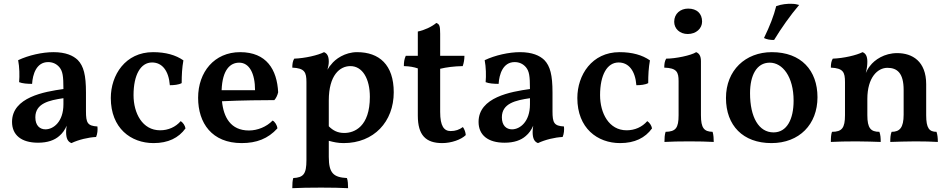

<svg xmlns="http://www.w3.org/2000/svg" viewBox="-20 -740 4963 1005"><path d="M490 -78C438 -81 430 -97 430 -158V-256C430 -347 418 -394 387 -426C363 -449 324 -467 260 -467C202 -467 130 -451 75 -425C82 -389 83 -344 80 -310C96 -303 124 -301 148 -301C151 -350 170 -415 232 -415C254 -415 275 -407 291 -388C308 -367 312 -343 312 -274C212 -260 43 -231 43 -102C43 -33 92 7 179 7C229 7 265 -6 290 -28C307 -42 320 -61 329 -82C327 -70 326 -58 326 -49C326 -15 335 2 354 9C392 -9 442 -21 483 -23C490 -39 492 -60 490 -78ZM312 -194C312 -103 260 -63 218 -63C189 -63 165 -82 165 -126C165 -199 237 -215 312 -226Z M784 9C860 9 915 -18 951 -68C948 -84 938 -98 926 -106C899 -75 861 -58 818 -58C725 -58 679 -148 679 -242C679 -348 716 -413 776 -413C828 -413 863 -371 869 -294C889 -294 915 -296 931 -305C931 -348 933 -385 940 -424C900 -452 847 -467 781 -467C636 -467 560 -347 560 -227C560 -69 665 9 784 9Z M1407 -109C1375 -76 1328 -57 1283 -57C1187 -57 1150 -127 1142 -210C1242 -215 1364 -216 1416 -216C1425 -226 1432 -240 1436 -257C1430 -376 1375 -467 1237 -467C1102 -467 1017 -363 1017 -228C1017 -96 1089 9 1245 9C1323 9 1383 -14 1432 -68C1431 -84 1419 -103 1407 -109ZM1232 -412C1285 -412 1315 -356 1315 -268H1140C1144 -375 1185 -412 1232 -412Z M1779 9C1937 9 2041 -103 2041 -257C2041 -401 1965 -467 1849 -467C1785 -467 1734 -430 1714 -403C1708 -397 1701 -388 1694 -375C1698 -391 1701 -403 1701 -417C1701 -448 1691 -461 1676 -467C1645 -451 1577 -435 1520 -433C1512 -420 1510 -404 1510 -386C1575 -383 1584 -362 1584 -310V98C1584 172 1568 189 1515 192C1511 206 1510 222 1510 245C1541 243 1607 242 1661 242C1713 242 1769 243 1802 245C1802 225 1801 206 1796 192C1727 188 1701 168 1701 81V-3C1727 4 1749 9 1779 9ZM1814 -394C1878 -394 1916 -327 1916 -233C1916 -77 1835 -44 1782 -44C1747 -44 1723 -57 1701 -79V-214C1701 -347 1759 -394 1814 -394Z M2295 9C2342 9 2394 -9 2418 -33C2417 -48 2411 -64 2403 -75C2384 -61 2364 -54 2339 -54C2304 -54 2284 -80 2284 -154V-380C2317 -388 2356 -393 2402 -394C2408 -411 2411 -429 2411 -448H2284V-563C2284 -606 2280 -613 2264 -620C2240 -600 2202 -582 2167 -575V-448H2104C2096 -430 2094 -415 2094 -394C2126 -393 2146 -389 2167 -382V-135C2167 -32 2209 9 2295 9Z M2932 -78C2880 -81 2872 -97 2872 -158V-256C2872 -347 2860 -394 2829 -426C2805 -449 2766 -467 2702 -467C2644 -467 2572 -451 2517 -425C2524 -389 2525 -344 2522 -310C2538 -303 2566 -301 2590 -301C2593 -350 2612 -415 2674 -415C2696 -415 2717 -407 2733 -388C2750 -367 2754 -343 2754 -274C2654 -260 2485 -231 2485 -102C2485 -33 2534 7 2621 7C2671 7 2707 -6 2732 -28C2749 -42 2762 -61 2771 -82C2769 -70 2768 -58 2768 -49C2768 -15 2777 2 2796 9C2834 -9 2884 -21 2925 -23C2932 -39 2934 -60 2932 -78ZM2754 -194C2754 -103 2702 -63 2660 -63C2631 -63 2607 -82 2607 -126C2607 -199 2679 -215 2754 -226Z M3226 9C3302 9 3357 -18 3393 -68C3390 -84 3380 -98 3368 -106C3341 -75 3303 -58 3260 -58C3167 -58 3121 -148 3121 -242C3121 -348 3158 -413 3218 -413C3270 -413 3305 -371 3311 -294C3331 -294 3357 -296 3373 -305C3373 -348 3375 -385 3382 -424C3342 -452 3289 -467 3223 -467C3078 -467 3002 -347 3002 -227C3002 -69 3107 9 3226 9Z M3580 -562C3624 -562 3655 -591 3655 -627C3655 -669 3628 -695 3582 -695C3542 -695 3509 -669 3509 -626C3509 -590 3538 -562 3580 -562ZM3458 3C3488 1 3541 0 3588 0C3634 0 3684 1 3716 3C3716 -13 3715 -34 3710 -50C3665 -51 3649 -70 3649 -137V-420C3649 -448 3639 -461 3624 -467C3598 -450 3516 -433 3467 -433C3459 -420 3457 -404 3457 -386C3523 -384 3532 -362 3532 -315V-137C3532 -70 3517 -51 3464 -50C3459 -35 3458 -16 3458 3Z M4032 -531C4069 -592 4117 -660 4163 -714C4153 -717 4140 -720 4125 -720C4100 -721 4071 -718 4043 -708C4030 -656 4010 -605 3979 -541C3992 -534 4013 -530 4032 -531ZM4018 9C4164 9 4259 -89 4259 -231C4259 -371 4174 -467 4020 -467C3882 -467 3780 -372 3780 -227C3780 -83 3869 9 4018 9ZM4029 -47C3952 -47 3906 -126 3906 -252C3906 -345 3940 -412 4009 -412C4076 -412 4134 -339 4134 -213C4134 -116 4099 -47 4029 -47Z M4882 -50C4844 -50 4828 -69 4828 -137V-299C4828 -419 4756 -462 4676 -462C4609 -462 4558 -427 4534 -395C4523 -382 4518 -370 4512 -358C4518 -381 4520 -401 4520 -417C4520 -448 4510 -461 4495 -467C4464 -451 4396 -435 4339 -433C4331 -420 4329 -404 4329 -386C4394 -383 4403 -362 4403 -310V-137C4403 -70 4387 -50 4335 -50C4330 -37 4329 -19 4329 3C4358 1 4418 0 4462 0C4505 0 4561 2 4590 3C4590 -18 4589 -34 4583 -50C4538 -50 4520 -69 4520 -137V-222C4520 -335 4574 -385 4625 -385C4676 -385 4710 -358 4710 -269V-140C4710 -71 4689 -50 4647 -50C4641 -35 4640 -18 4640 3C4671 2 4729 0 4771 0C4814 0 4859 1 4889 3C4889 -19 4887 -35 4882 -50Z"/></svg>

Font: Vollkorn Semibold
Style: Regular
Weight: 600
Designer: Friedrich Althausen
Foundry: Friedrich Althausen
Version: Version 4.015;PS 004.015;hotconv 1.0.88;makeotf.lib2.5.64775